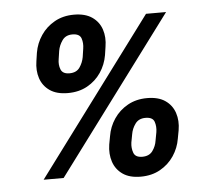

<svg xmlns="http://www.w3.org/2000/svg" viewBox="-54 -810 967 893"><g transform="rotate(-5 429.5 -363.0)"><path d="M434.3 -136.4 441.4 -174.7Q448.5 -218.4 473.2 -255.1Q497.9 -291.9 537.5 -314.1Q577.1 -336.3 628.2 -336.3Q680.8 -336.3 712.7 -314.3Q744.7 -292.3 756.9 -255.5Q769.2 -218.8 761.7 -174.7L754.6 -136.4Q747.5 -92.7 722.8 -55.9Q698.2 -19.2 658.7 3Q619.3 25.2 567.5 25.2Q515.6 25.2 483.8 3Q452.1 -19.2 439.8 -55.9Q427.6 -92.7 434.3 -136.4ZM130.7 -552.6 136.4 -590.9Q143.8 -634.9 168.7 -671.7Q193.5 -708.5 233 -730.5Q272.4 -752.5 323.2 -752.5Q375.4 -752.5 407.5 -730.5Q439.6 -708.5 451.9 -671.7Q464.1 -634.9 456.7 -590.9L451 -552.6Q443.5 -508.5 418.9 -471.9Q394.2 -435.4 354.9 -413.5Q315.7 -391.7 263.8 -391.7Q212 -391.7 180 -413.7Q148.1 -435.7 135.8 -472.3Q123.6 -508.9 130.7 -552.6ZM116.1 0 657.7 -727.3H751.4L209.5 0ZM544.7 -174.7 537.6 -136.4Q534.1 -111.2 542.3 -88.8Q550.4 -66.4 582.7 -66.4Q615.4 -66.4 631.2 -88.4Q647 -110.4 650.6 -136.4L657.7 -174.7Q661.9 -201 654.3 -223.2Q646.7 -245.4 612.9 -245.4Q581.3 -245.4 565.2 -223.2Q549 -201 544.7 -174.7ZM240.4 -590.9 234.7 -552.6Q230.1 -526.6 238.8 -504.6Q247.5 -482.6 279.1 -482.6Q311.8 -482.6 327.1 -504.6Q342.3 -526.6 346.9 -552.6L352.6 -590.9Q356.9 -617.2 349.3 -639.4Q341.6 -661.6 307.9 -661.6Q276.3 -661.6 260.5 -638.8Q244.7 -616.1 240.4 -590.9Z"/></g></svg>

Font: Inter UI
Style: Bold Italic
Weight: 700
Italic angle: 9.39999°
Designer: Rasmus Andersson
Foundry: rsms
Version: 3.2;8d6f07862